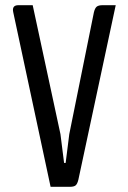

<svg xmlns="http://www.w3.org/2000/svg" viewBox="-20 -720 493 740"><path d="M31 -673Q25 -700 51 -700H106L213 -203L227 -92H233L247 -203L342 -673Q346 -689 353 -694.5Q360 -700 376 -700H426L282 -27Q278 -11 271.5 -5.5Q265 0 249 0H175Z"/></svg>

Font: Rationale
Style: Regular
Weight: 400
Designer: Cyreal (www.cyreal.org)
Foundry: Cyreal (www.cyreal.org)
Version: Version 1.011